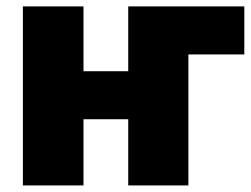

<svg xmlns="http://www.w3.org/2000/svg" viewBox="-20 -565 764 585"><path d="M234.4 -545.5V-348H370.7V-545.5H724.4V-399.1H554V0H370.7V-201.7H234.4V0H49.7V-545.5Z"/></svg>

Font: Inter P Black
Style: Regular
Weight: 900
Designer: Rasmus Andersson
Foundry: rsms
Version: Version 3.018;git-588b23468